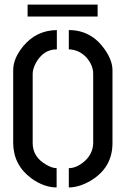

<svg xmlns="http://www.w3.org/2000/svg" viewBox="-20 -821 554 846"><path d="M101.6 -748V-800.8H410.2V-748ZM38.1 -190.4V-511.7Q38.1 -563.5 82 -617.2Q140.6 -687.5 230.5 -688.5V-603.5Q170.9 -603.5 137.7 -543Q124 -516.6 124 -496.1V-190.4Q124 -128.9 184.6 -94.7Q210 -80.1 229.5 -80.1V4.9Q173.8 4.9 118.2 -35.2Q39.1 -93.8 38.1 -190.4ZM283.2 4.9V-80.1Q317.4 -80.1 352.5 -110.4Q389.6 -143.6 390.6 -190.4V-496.1Q390.6 -534.2 359.4 -569.3Q327.1 -602.5 283.2 -603.5V-688.5Q381.8 -688.5 441.4 -603.5Q475.6 -554.7 475.6 -511.7V-190.4Q475.6 -82 378.9 -24.4Q328.1 4.9 283.2 4.9Z"/></svg>

Font: Post No Bills Jaffna SemiBold
Style: Regular
Weight: 600
Designer: Kosala Senevirathne, Siva Puranthara, Lasantha Premarathna, Tharique Azeez
Foundry: Mooniak
Version: Version 1.220 ; ttfautohint (v1.6)